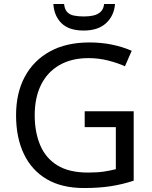

<svg xmlns="http://www.w3.org/2000/svg" viewBox="-20 -938 768 968"><path d="M407 -377H654V-27Q596 -8 537 1Q478 10 403 10Q292 10 216 -34.5Q140 -79 100.5 -161.5Q61 -244 61 -357Q61 -469 105 -551Q149 -633 231.5 -678.5Q314 -724 431 -724Q491 -724 544.5 -713Q598 -702 644 -682L610 -604Q572 -621 524.5 -633Q477 -645 426 -645Q341 -645 280 -610Q219 -575 187 -510.5Q155 -446 155 -357Q155 -272 182.5 -206.5Q210 -141 269 -104.5Q328 -68 424 -68Q471 -68 504 -73Q537 -78 564 -85V-297H407ZM560 -918Q555 -858 514.5 -821Q474 -784 402 -784Q328 -784 290.5 -820.5Q253 -857 249 -918H303Q306 -891 318.5 -877.5Q331 -864 352.5 -859.5Q374 -855 404 -855Q430 -855 451.5 -860Q473 -865 487.5 -878.5Q502 -892 505 -918Z"/></svg>

Font: Noto Sans Gunjala Gondi
Style: Regular
Weight: 400
Designer: Ek Type
Foundry: Ek Type
Version: Version 1.004